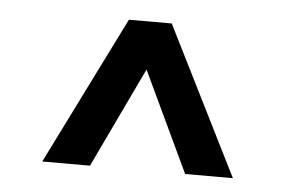

<svg xmlns="http://www.w3.org/2000/svg" viewBox="-34 -753 581 387"><g transform="rotate(5 256.5 -560.0)"><path d="M63.5 -410.1 212.6 -710H299.3L449.2 -410.1H352.6L239.3 -650H274.3L160.1 -410.1Z"/></g></svg>

Font: Sutasoma
Style: Regular
Weight: 400
Designer: Izhar Fathurrohim, Akbar Rohmanto, Arusyal Khofiqoini
Foundry: Kiwari Kolektiv
Version: Version 1.102